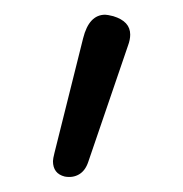

<svg xmlns="http://www.w3.org/2000/svg" viewBox="-20 -733 249 261"><path d="M52 -514Q52 -517 54 -525L93 -681Q101 -713 123 -713Q126 -713 134 -711Q157 -704 157 -686Q157 -679 154 -671L100 -513Q96 -501 87.5 -496Q79 -491 68 -493Q52 -497 52 -514Z"/></svg>

Font: Kodchasan Light
Style: Regular
Weight: 300
Version: Version 1.000; ttfautohint (v1.6)